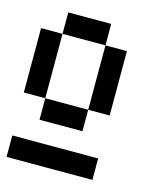

<svg xmlns="http://www.w3.org/2000/svg" viewBox="-93 -1069 603 720"><g transform="rotate(15 208.5 -708.5)"><path d="M83.3 -916.7V-1000H250V-916.7ZM0 -416.7V-500H333.3V-416.7ZM0 -666.7V-916.7H83.3V-666.7ZM83.3 -583.3V-666.7H250V-583.3ZM250 -916.7H333.3V-666.7H250Z"/></g></svg>

Font: Galmuri11 Regular
Style: Regular
Weight: 400
Designer: Minseo Lee (Quiple)
Version: Version 2.356;hotconv 1.1.0;makeotfexe 2.6.0 DEVELOPMENT